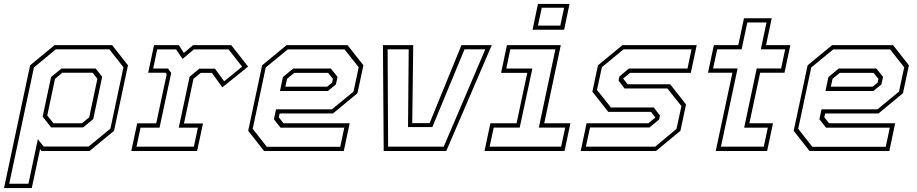

<svg xmlns="http://www.w3.org/2000/svg" viewBox="-78 -770 4674 979"><path d="M-57.5 189 75.5 -437 200.5 -540H493.5L574.5 -437L503.5 -103L378.5 0H133.5L126.5 -10L84 189ZM-31 167H67L115 -60.5L144.5 -23H374L485 -114L551.5 -427L479.5 -518.5H206.5L95 -426ZM194.5 -141.5H340L377 -172L418.5 -368L394.5 -399H239.5L202.5 -368L163 -181.5ZM182.5 -120.5 139.5 -175 182.5 -377.5 235.5 -420.5H409.5L443 -378.5L397.5 -163L346 -120.5Z M591.5 0 621.5 -141H718.5L772 -391.5L766 -399H677.5L707.5 -540H834L859.5 -500L906.5 -540H1101L1187 -430.5L1055.5 -324.5L1002.5 -398.5H945.5L908.5 -368L860 -140.5H957L927 0ZM618 -22H910.5L931 -119H833.5L889 -379L938.5 -420H1018L1065 -355.5L1156.5 -430L1087.5 -518H910.5L853 -469.5L820 -518H723.5L703 -420.5H779L795 -398L735.5 -119H638.5Z M1694 -540 1775 -437 1744.5 -294.5 1620 -191.5H1348L1343.5 -172L1367.5 -141.5H1705L1675 0H1268.5L1187.5 -103L1258.5 -437L1383.5 -540ZM1609 -420.5 1643 -378 1635 -340 1594 -306H1349.5L1364.5 -377L1417 -420.5ZM1679 -518H1389L1277 -426L1210.5 -113L1282.5 -21.5H1657L1677.5 -119H1352.5L1318.5 -162L1329.5 -212.5H1614.5L1724.5 -303L1751 -427ZM1595 -398.5H1422.5L1385.5 -368L1377 -328H1590L1615.5 -349L1619.5 -368Z M1878.5 0 1874.5 -540H2029L2024 -142H2112.5L2275 -540H2429.5L2197.5 0ZM1901 -22H2184.5L2396.5 -518.5H2290.5L2126.5 -122H2002.5L2006 -518.5H1898.5Z M2637.5 -618.5 2665 -750H2826L2798.5 -618.5ZM2665 -639.5H2779L2798.5 -730.5H2684.5ZM2392.5 0 2422.5 -141.5H2556L2610.5 -398.5H2477L2507 -540H2781.5L2697 -141.5H2830.5L2800.5 0ZM2418.5 -22H2783L2804 -119.5H2669.5L2754 -518.5H2524L2503.5 -420.5H2636.5L2572 -119.5H2439.5Z M2883 0 2913 -141.5H3228L3265 -172L3264.5 -169.5L3241.5 -199.5H3023.5L2942.5 -302.5L2971 -437L3096 -540H3474.5L3444.5 -398.5H3134.5L3097.5 -368L3098 -371L3122 -340.5H3339L3420 -237.5L3391.5 -103L3266.5 0ZM2909.5 -22H3262.5L3371.5 -113L3396.5 -229L3325 -319H3106.5L3076 -359L3080 -379.5L3128.5 -420.5H3427.5L3448 -518.5H3101.5L2991 -427.5L2966 -311.5L3037 -222H3255.5L3287 -181L3283 -161L3234 -120H2930.5Z M3571.5 0 3656.5 -399H3532L3562 -540H3686.5L3715.5 -677H3857L3828 -540H3952L3922 -399H3798L3743 -141.5H3863.5L3833.5 0ZM3598 -22H3816.5L3837 -119H3716.5L3780.5 -421H3905L3925.5 -518.5H3801.5L3830.5 -655.5H3732.5L3703.5 -518.5H3579L3558 -421H3683Z M4475.5 -540 4556.5 -437 4526 -294.5 4401.5 -191.5H4129.5L4125 -172L4149 -141.5H4486.5L4456.5 0H4050L3969 -103L4040 -437L4165 -540ZM4390.5 -420.5 4424.5 -378 4416.5 -340 4375.5 -306H4131L4146 -377L4198.5 -420.5ZM4460.5 -518H4170.5L4058.5 -426L3992 -113L4064 -21.5H4438.5L4459 -119H4134L4100 -162L4111 -212.5H4396L4506 -303L4532.5 -427ZM4376.5 -398.5H4204L4167 -368L4158.5 -328H4371.5L4397 -349L4401 -368Z"/></svg>

Font: Tourney ExtraLight
Style: Italic
Weight: 250
Italic angle: -12°
Version: Version 1.015